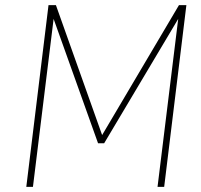

<svg xmlns="http://www.w3.org/2000/svg" viewBox="-20 -732 786 752"><path d="M83 0 170 -712H199L380 -203L681 -712H710L623 0H597L678 -658L388 -171H364L190 -658L109 0Z"/></svg>

Font: Haskoy Thin
Style: Italic
Weight: 100
Designer: Ertekin Erdin
Foundry: Ertekin Erdin
Version: Version 2.000; ttfautohint (v1.8.4.7-5d5b)